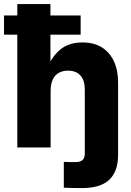

<svg xmlns="http://www.w3.org/2000/svg" viewBox="-39 -748 667 974"><path d="M376.5 206.1Q348.6 206.1 324.2 205.6Q299.8 205.1 284.7 204.1V73.2Q293.9 73.7 310.3 74Q326.7 74.2 343.8 74.2Q368.7 74.2 379.9 63.7Q391.1 53.2 391.1 30.8V0H560.1V37.1Q560.1 121.1 515.6 163.6Q471.2 206.1 376.5 206.1ZM217.8 -287.1V0H48.8V-727.5H216.8V-384.3H193.4Q216.8 -451.7 261.5 -492.2Q306.2 -532.7 379.9 -532.7Q436.5 -532.7 476.6 -508.3Q516.6 -483.9 538.3 -438.2Q560.1 -392.6 560.1 -329.1V0H391.1V-294.9Q391.1 -340.8 368.9 -365.2Q346.7 -389.6 306.2 -389.6Q279.3 -389.6 259.3 -378.4Q239.3 -367.2 228.5 -344.5Q217.8 -321.8 217.8 -287.1ZM-18.6 -572.3V-669.4H370.1V-572.3Z"/></svg>

Font: Inter 28pt ExtraBold
Style: Regular
Weight: 800
Designer: Rasmus Andersson
Foundry: rsms
Version: Version 4.001;git-66647c0bb